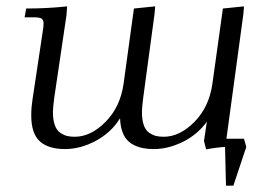

<svg xmlns="http://www.w3.org/2000/svg" viewBox="-20 -466 844 609"><path d="M58.1 -411.1 63 -439Q129.9 -439 192.9 -445.8L190.9 -418L151.9 -154.8Q147.9 -124.5 147.9 -110.8Q147.9 -85.9 153.8 -69.3Q159.7 -52.7 170.7 -45.2Q181.6 -37.6 192.1 -34.9Q202.6 -32.2 216.8 -32.2Q268.1 -32.2 314.9 -79.6Q361.8 -127 372.1 -201.2L404.8 -439L472.2 -445.8L470.2 -421.9L434.1 -154.8Q430.2 -124.5 430.2 -110.8Q430.2 -85.9 436 -69.3Q441.9 -52.7 452.9 -45.2Q463.9 -37.6 474.4 -34.9Q484.9 -32.2 499 -32.2Q550.3 -32.2 596.9 -79.6Q643.6 -127 653.8 -201.2L687 -439L753.9 -445.8L752 -421.9L698.2 -25.9H753.9L761.2 0L720.2 123H696.8L693.8 0Q663.6 2 633.8 7.8L627 -19L636.2 -80.1Q606.4 -39.1 560.1 -16.1Q513.7 6.8 467.8 6.8Q417 6.8 389.9 -15.6Q362.8 -38.1 360.8 -90.8Q332.5 -45.4 283.9 -19.3Q235.4 6.8 186 6.8Q133.3 6.8 106.2 -17.8Q79.1 -42.5 79.1 -100.1Q79.1 -124.5 83 -149.9L115.2 -363.8Q118.2 -380.9 118.2 -391.1Q118.2 -402.8 111.8 -407Q105.5 -411.1 87.9 -411.1Z"/></svg>

Font: Dihjauti
Style: Italic
Weight: 400
Italic angle: -9°
Designer: T. Christopher White
Version: Version 3.0.0